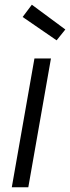

<svg xmlns="http://www.w3.org/2000/svg" viewBox="-20 -794 297 814"><path d="M126 -546H196L100 0H30ZM115 -774 257 -669 220 -623 76 -722Z"/></svg>

Font: SVN-Poppins Light
Style: Italic
Weight: 300
Italic angle: -10°
Designer: Ninad Kale (Devanagari), Jonny Pinhorn (Latin)
Foundry: Indian Type Foundry
Version: Version 3.002 2017; ttfautohint (v1.8.3)